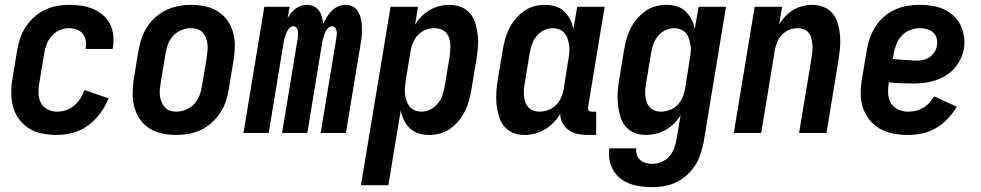

<svg xmlns="http://www.w3.org/2000/svg" viewBox="-20 -548 4040 791"><path d="M215 8Q185 8 155.5 2.5Q126 -3 102 -17.5Q78 -32 60.5 -54.5Q43 -77 35 -104.5Q27 -132 26.5 -162Q26 -192 31 -222L51 -342Q55 -367 63.5 -391.5Q72 -416 86.5 -438Q101 -460 121.5 -478.5Q142 -497 166 -508Q190 -519 215 -523.5Q240 -528 264 -528Q290 -528 315 -524.5Q340 -521 362.5 -511.5Q385 -502 403.5 -486.5Q422 -471 433 -449.5Q444 -428 446.5 -403Q449 -378 445 -352L444 -346H333V-349Q336 -365 333 -381Q330 -397 320.5 -409Q311 -421 296 -426.5Q281 -432 264 -432Q245 -432 226 -424Q207 -416 193 -400Q179 -384 172 -365Q165 -346 162 -327L142 -207Q138 -185 138.5 -164Q139 -143 148 -125Q157 -107 175.5 -97.5Q194 -88 215 -88Q233 -88 251.5 -94Q270 -100 285.5 -113Q301 -126 311.5 -143Q322 -160 328 -177L427 -143Q415 -111 393.5 -82Q372 -53 344 -32Q316 -11 282 -1.5Q248 8 215 8Z M706 8Q676 8 647.5 2Q619 -4 595.5 -19Q572 -34 556.5 -56.5Q541 -79 533.5 -106.5Q526 -134 526.5 -163.5Q527 -193 531 -222L551 -342Q555 -367 564 -392Q573 -417 587.5 -439Q602 -461 623 -479Q644 -497 668 -508Q692 -519 717 -523.5Q742 -528 767 -528Q797 -528 825.5 -522Q854 -516 877.5 -501Q901 -486 917 -463.5Q933 -441 940.5 -413.5Q948 -386 947.5 -356.5Q947 -327 942 -298L922 -178Q918 -153 909.5 -128Q901 -103 886 -81Q871 -59 850.5 -41Q830 -23 806 -12Q782 -1 756.5 3.5Q731 8 706 8ZM707 -88Q726 -88 746 -96Q766 -104 780 -119.5Q794 -135 801.5 -154.5Q809 -174 812 -193L832 -313Q834 -327 835 -341Q836 -355 834.5 -368Q833 -381 828 -393Q823 -405 814.5 -414.5Q806 -424 793 -428Q780 -432 766 -432Q747 -432 727.5 -424Q708 -416 693.5 -400.5Q679 -385 672 -365.5Q665 -346 662 -327L642 -207Q640 -193 638.5 -179Q637 -165 639 -152Q641 -139 646 -127Q651 -115 659.5 -105.5Q668 -96 680.5 -92Q693 -88 707 -88Z M983 0 1069 -520H1173L1165 -473Q1171 -484 1179 -494Q1187 -504 1197.5 -512Q1208 -520 1220 -524Q1232 -528 1245 -528Q1260 -528 1273 -521.5Q1286 -515 1294.5 -503.5Q1303 -492 1306.5 -477.5Q1310 -463 1312 -449Q1318 -463 1326.5 -477.5Q1335 -492 1346.5 -503.5Q1358 -515 1373 -521.5Q1388 -528 1404 -528Q1420 -528 1434 -520.5Q1448 -513 1455.5 -500Q1463 -487 1466.5 -472Q1470 -457 1471 -441Q1472 -425 1471 -408.5Q1470 -392 1467 -375L1405 0H1301L1366 -393Q1367 -400 1367.5 -407.5Q1368 -415 1366.5 -422Q1365 -429 1360 -434.5Q1355 -440 1347 -440Q1340 -440 1333 -433.5Q1326 -427 1322.5 -420Q1319 -413 1316 -405Q1313 -397 1311 -389.5Q1309 -382 1307.5 -374Q1306 -366 1305 -358L1246 0H1142L1207 -393Q1208 -400 1208 -407.5Q1208 -415 1207 -422Q1206 -429 1201 -434.5Q1196 -440 1188 -440Q1181 -440 1174 -433.5Q1167 -427 1163.5 -420Q1160 -413 1157 -405Q1154 -397 1152 -389.5Q1150 -382 1148.5 -374Q1147 -366 1146 -358L1087 0Z M1467 215 1589 -520H1702L1690 -446Q1701 -465 1716.5 -480.5Q1732 -496 1751 -507Q1770 -518 1791 -523Q1812 -528 1832 -528Q1858 -528 1881 -518.5Q1904 -509 1918.5 -490.5Q1933 -472 1939.5 -448Q1946 -424 1948.5 -399.5Q1951 -375 1948.5 -349Q1946 -323 1942 -298L1922 -178Q1918 -155 1912 -133Q1906 -111 1895.5 -90Q1885 -69 1870 -50.5Q1855 -32 1835 -18Q1815 -4 1792.5 2Q1770 8 1748 8Q1725 8 1704.5 1.5Q1684 -5 1668.5 -19.5Q1653 -34 1644 -53Q1635 -72 1631 -93L1580 215ZM1716 -88Q1735 -88 1753 -97Q1771 -106 1784 -122Q1797 -138 1803 -156.5Q1809 -175 1812 -193L1832 -313Q1834 -327 1835 -340.5Q1836 -354 1835 -367Q1834 -380 1830 -392Q1826 -404 1817.5 -413.5Q1809 -423 1796.5 -427.5Q1784 -432 1771 -432Q1753 -432 1735 -425.5Q1717 -419 1703.5 -405.5Q1690 -392 1682.5 -374.5Q1675 -357 1672 -340L1652 -220Q1650 -205 1648.5 -190Q1647 -175 1648.5 -161Q1650 -147 1654.5 -133.5Q1659 -120 1667 -109.5Q1675 -99 1688.5 -93.5Q1702 -88 1716 -88Z M2141 8Q2115 8 2092.5 -1.5Q2070 -11 2055.5 -29.5Q2041 -48 2034.5 -72Q2028 -96 2025.5 -120.5Q2023 -145 2025 -171Q2027 -197 2031 -222L2051 -342Q2055 -365 2061 -387Q2067 -409 2077.5 -430Q2088 -451 2103.5 -469.5Q2119 -488 2138.5 -502Q2158 -516 2180.5 -522Q2203 -528 2225 -528Q2248 -528 2269 -521.5Q2290 -515 2305 -500.5Q2320 -486 2329.5 -467Q2339 -448 2342 -427L2358 -520H2471L2403 -108Q2402 -104 2402.5 -100Q2403 -96 2405.5 -93Q2408 -90 2411.5 -89Q2415 -88 2419 -88H2436V8H2403Q2382 8 2361.5 4Q2341 0 2324.5 -11Q2308 -22 2298 -40Q2288 -58 2288 -79Q2277 -60 2260.5 -43Q2244 -26 2224.5 -14.5Q2205 -3 2183.5 2.5Q2162 8 2141 8ZM2202 -88Q2220 -88 2238 -94.5Q2256 -101 2270 -114.5Q2284 -128 2291.5 -145.5Q2299 -163 2302 -180L2321 -300Q2324 -315 2325.5 -330Q2327 -345 2325 -359Q2323 -373 2319 -386.5Q2315 -400 2306.5 -410.5Q2298 -421 2284.5 -426.5Q2271 -432 2257 -432Q2238 -432 2220 -423Q2202 -414 2189.5 -398Q2177 -382 2171 -363.5Q2165 -345 2162 -327L2142 -207Q2140 -193 2138.5 -179.5Q2137 -166 2138.5 -153Q2140 -140 2144 -128Q2148 -116 2156.5 -106.5Q2165 -97 2177 -92.5Q2189 -88 2202 -88Z M2668 223Q2644 223 2620.5 220Q2597 217 2575 209Q2553 201 2535.5 187Q2518 173 2506.5 153.5Q2495 134 2491 110.5Q2487 87 2490 63H2601Q2600 77 2604 90Q2608 103 2618 111.5Q2628 120 2641 123.5Q2654 127 2668 127Q2687 127 2706.5 118.5Q2726 110 2739 94.5Q2752 79 2758.5 60Q2765 41 2768 22L2784 -74Q2773 -55 2757.5 -39.5Q2742 -24 2722.5 -13Q2703 -2 2682 3Q2661 8 2641 8Q2615 8 2592.5 -1.5Q2570 -11 2555.5 -29.5Q2541 -48 2534.5 -72Q2528 -96 2525.5 -120.5Q2523 -145 2525 -171Q2527 -197 2531 -222L2551 -342Q2555 -365 2561 -387Q2567 -409 2577.5 -430Q2588 -451 2603.5 -469.5Q2619 -488 2638.5 -502Q2658 -516 2680.5 -522Q2703 -528 2725 -528Q2748 -528 2769 -521.5Q2790 -515 2805 -500.5Q2820 -486 2829.5 -467Q2839 -448 2842 -427L2858 -520H2971L2879 37Q2874 62 2866 86.5Q2858 111 2844 133Q2830 155 2810 173Q2790 191 2766.5 202.5Q2743 214 2718 218.5Q2693 223 2668 223ZM2702 -88Q2720 -88 2738 -94.5Q2756 -101 2770 -114.5Q2784 -128 2791.5 -145.5Q2799 -163 2802 -180L2821 -300Q2824 -315 2825.5 -330Q2827 -345 2825 -359Q2823 -373 2819 -386.5Q2815 -400 2806.5 -410.5Q2798 -421 2784.5 -426.5Q2771 -432 2757 -432Q2738 -432 2720 -423Q2702 -414 2689.5 -398Q2677 -382 2671 -363.5Q2665 -345 2662 -327L2642 -207Q2640 -193 2638.5 -179.5Q2637 -166 2638.5 -153Q2640 -140 2644 -128Q2648 -116 2656.5 -106.5Q2665 -97 2677 -92.5Q2689 -88 2702 -88Z M3003 0 3089 -520H3202L3190 -448Q3201 -466 3216 -481.5Q3231 -497 3249 -507.5Q3267 -518 3287 -523Q3307 -528 3327 -528Q3352 -528 3375 -518.5Q3398 -509 3412 -490Q3426 -471 3432.5 -447.5Q3439 -424 3441 -399Q3443 -374 3440.5 -348.5Q3438 -323 3434 -298L3385 0H3272L3324 -313Q3326 -327 3327 -340Q3328 -353 3326.5 -366Q3325 -379 3322 -391.5Q3319 -404 3311 -413.5Q3303 -423 3291 -427.5Q3279 -432 3265 -432Q3248 -432 3231 -425Q3214 -418 3201 -404.5Q3188 -391 3181.5 -374Q3175 -357 3172 -340L3116 0Z M3721 8Q3690 8 3660.5 2.5Q3631 -3 3606 -17Q3581 -31 3563 -53.5Q3545 -76 3535.5 -103.5Q3526 -131 3526 -161.5Q3526 -192 3531 -222L3551 -342Q3555 -367 3564 -392Q3573 -417 3587.5 -439.5Q3602 -462 3623 -480Q3644 -498 3668.5 -509Q3693 -520 3718.5 -524Q3744 -528 3769 -528Q3795 -528 3820.5 -524Q3846 -520 3868 -510Q3890 -500 3908.5 -483Q3927 -466 3937.5 -444Q3948 -422 3951.5 -397Q3955 -372 3951 -346Q3947 -324 3936.5 -303Q3926 -282 3910 -264.5Q3894 -247 3873.5 -235Q3853 -223 3830.5 -216Q3808 -209 3786 -206.5Q3764 -204 3742 -204Q3716 -204 3691.5 -205Q3667 -206 3642 -209V-207Q3638 -185 3639 -163Q3640 -141 3650.5 -123.5Q3661 -106 3680 -97Q3699 -88 3721 -88Q3737 -88 3752.5 -91.5Q3768 -95 3782.5 -103.5Q3797 -112 3808.5 -124.5Q3820 -137 3829 -151L3922 -108Q3906 -82 3884.5 -59Q3863 -36 3836.5 -20.5Q3810 -5 3780 1.5Q3750 8 3721 8ZM3755 -298Q3769 -298 3783 -301Q3797 -304 3809.5 -312.5Q3822 -321 3830 -333.5Q3838 -346 3840 -360Q3843 -375 3839 -389.5Q3835 -404 3824.5 -414Q3814 -424 3799.5 -428Q3785 -432 3769 -432Q3750 -432 3730 -424.5Q3710 -417 3695.5 -401.5Q3681 -386 3673 -366.5Q3665 -347 3662 -327L3658 -305Q3675 -303 3692.5 -302Q3710 -301 3726 -300H3727Q3734 -299 3741 -298.5Q3748 -298 3755 -298Z"/></svg>

Font: Iosevka Web
Style: Bold Italic
Weight: 700
Italic angle: -9°
Monospace: yes
Designer: Belleve Invis
Foundry: Belleve Invis
Version: Version 28.0.3; ttfautohint (v1.8.3)